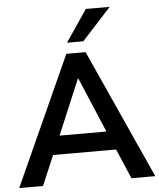

<svg xmlns="http://www.w3.org/2000/svg" viewBox="-60 -973 850 1024"><g transform="rotate(-5 364.5 -460.5)"><path d="M1 0H128.4L210.8 -194.1L157.8 -159.8H571.6L518.6 -194.1L602 0H729.4L416.7 -691.2H313.7ZM363.7 -554.9H365.7L503.9 -228.4L528.4 -259.8H201L226.5 -228.4ZM322.5 -750H409.8L565.7 -920.6H438.2Z"/></g></svg>

Font: LL Pando Sans
Style: Bold
Weight: 700
Designer: Joshua Smith
Foundry: Joshua Smith
Version: Version 1.000;Glyphs 3.2.1 (3258)